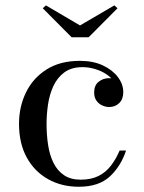

<svg xmlns="http://www.w3.org/2000/svg" viewBox="-20 -702 550 732"><path d="M280.5 10Q215 10 163.5 -18.8Q112 -47.5 82.2 -101.2Q52.5 -155 52.5 -230Q52.5 -295 79 -349.5Q105.5 -404 157.2 -437Q209 -470 284.5 -470Q335.5 -470 372.5 -452.5Q409.5 -435 429.8 -407.8Q450 -380.5 450 -351Q450 -324 434.5 -309Q419 -294 396 -294Q383.5 -294 370.2 -299.8Q357 -305.5 348 -317.8Q339 -330 339 -350Q339 -376.5 356 -390.2Q373 -404 396 -404Q417.5 -404 433.2 -390.8Q449 -377.5 449 -351H426.5Q426.5 -372.5 415 -390Q403.5 -407.5 384 -420Q364.5 -432.5 341.2 -439.2Q318 -446 294.5 -446Q252 -446 225 -425.8Q198 -405.5 183.2 -373.2Q168.5 -341 163 -303.2Q157.5 -265.5 157.5 -230Q157.5 -187 163.5 -148.5Q169.5 -110 184.2 -80.5Q199 -51 224.2 -34Q249.5 -17 287.5 -17Q327.5 -17 355.8 -31.2Q384 -45.5 403.2 -70.8Q422.5 -96 436 -128H460.5Q441 -68.5 398.8 -29.2Q356.5 10 280.5 10ZM253 -560 143 -670.5 155 -681.5 285 -605 416 -681.5 428 -670.5 318 -560Z"/></svg>

Font: BodoniModa 10 Custom
Style: Regular
Weight: 400
Designer: Owen Earl
Foundry: indestructible type
Version: Version 2.005